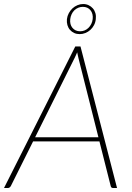

<svg xmlns="http://www.w3.org/2000/svg" viewBox="-39 -934 656 954"><path d="M450 -252 351 -644.5Q349.5 -651.5 347.8 -658.8Q346 -666 344.5 -674Q341 -666 337.8 -658.8Q334.5 -651.5 331 -644.5L135.5 -252ZM542.5 0H522Q514 0 511.5 -8L455 -231.5H125.5L14 -8Q11.5 -4.5 8.2 -2.2Q5 0 1 0H-19L335 -703H361ZM293.5 -839Q295.5 -855 303 -868.8Q310.5 -882.5 321.2 -892.5Q332 -902.5 345.8 -908.2Q359.5 -914 374 -914Q389 -914 401.2 -908.2Q413.5 -902.5 422.2 -892.5Q431 -882.5 435 -868.8Q439 -855 437 -839Q435.5 -823 428.2 -809.2Q421 -795.5 410 -785.5Q399 -775.5 385.2 -770Q371.5 -764.5 357 -764.5Q342 -764.5 329.8 -770Q317.5 -775.5 308.8 -785.5Q300 -795.5 296 -809.2Q292 -823 293.5 -839ZM310 -839Q308.5 -826 311.2 -815Q314 -804 320.8 -795.8Q327.5 -787.5 337.2 -783Q347 -778.5 359 -778.5Q371 -778.5 381.8 -783Q392.5 -787.5 400.8 -795.8Q409 -804 414.5 -815Q420 -826 421.5 -839Q424.5 -865.5 410.8 -882.8Q397 -900 372.5 -900Q360.5 -900 349.8 -895.5Q339 -891 330.5 -882.8Q322 -874.5 316.8 -863.2Q311.5 -852 310 -839Z"/></svg>

Font: Lato ExtraLight
Style: Italic
Weight: 275
Italic angle: -7°
Designer: Lukasz Dziedzic with Adam Twardoch and Botio Nikoltchev
Foundry: tyPoland Lukasz Dziedzic
Version: Version 2.015; 2015-08-06; http://www.latofonts.com/